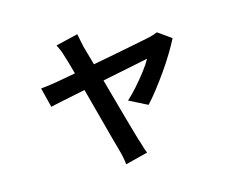

<svg xmlns="http://www.w3.org/2000/svg" viewBox="-102 -770 1204 1012"><g transform="rotate(-15 500.0 -264.5)"><path d="M396 -629Q399 -612 403 -594Q407 -576 411 -556Q419 -529 431.5 -483.5Q444 -438 459.5 -383Q475 -328 490.5 -270.5Q506 -213 521 -160.5Q536 -108 547 -68.5Q558 -29 564 -9Q568 0 572 15Q576 30 581 44.5Q586 59 590 69L468 100Q466 80 461.5 58Q457 36 451 16Q445 -4 434 -45.5Q423 -87 408.5 -141Q394 -195 378.5 -253Q363 -311 348.5 -366Q334 -421 322 -464.5Q310 -508 302 -532Q297 -551 290 -568Q283 -585 275 -600ZM876 -479Q860 -447 835 -405.5Q810 -364 779.5 -320.5Q749 -277 719 -238.5Q689 -200 663 -172L564 -222Q591 -246 621 -280Q651 -314 677.5 -348.5Q704 -383 718 -409Q708 -407 676.5 -400.5Q645 -394 601 -385Q557 -376 505 -365.5Q453 -355 400.5 -344Q348 -333 300.5 -323.5Q253 -314 217.5 -306.5Q182 -299 165 -295L138 -402Q161 -404 182 -407Q203 -410 227 -414Q238 -416 269 -421.5Q300 -427 343.5 -435Q387 -443 436.5 -452.5Q486 -462 536.5 -471.5Q587 -481 632 -490Q677 -499 710 -505.5Q743 -512 757 -515Q769 -518 782 -522Q795 -526 804 -530Z"/></g></svg>

Font: Noto Sans KR SemiBold
Style: Regular
Weight: 600
Designer: Ryoko NISHIZUKA  (kana, bopomofo & ideographs); Paul D. Hunt (Latin, Greek & Cyrillic); Sandoll Communications , Soo-you
Foundry: Adobe
Version: Version 2.004-H2;hotconv 1.0.118;makeotfexe 2.5.65603